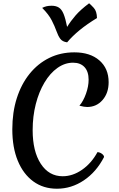

<svg xmlns="http://www.w3.org/2000/svg" viewBox="-20 -1125 727 1170"><path d="M574 -198Q589 -197 601.5 -187.5Q614 -178 614 -168Q567 -77 491 -26Q415 25 327 25Q244 25 183 -19.5Q122 -64 88.5 -145Q55 -226 55 -337Q55 -441 82.5 -527Q110 -613 160.5 -675.5Q211 -738 280 -772Q349 -806 433 -806Q529 -806 585.5 -757Q642 -708 642 -624Q642 -558 605 -515.5Q568 -473 511 -473Q493 -473 464 -481Q488 -509 504 -554Q520 -599 520 -639Q520 -689 495 -716Q470 -743 425 -743Q375 -743 330 -711Q285 -679 251 -622Q217 -565 198 -490.5Q179 -416 179 -332Q179 -203 228.5 -127Q278 -51 362 -51Q423 -51 480 -90.5Q537 -130 574 -198ZM523 -1105Q533 -1097 551.5 -1077Q570 -1057 571 -1015Q510 -978 465.5 -941.5Q421 -905 389 -867Q360 -871 347 -889Q334 -907 324 -935.5Q314 -964 295.5 -1000.5Q277 -1037 237 -1077Q251 -1084 264 -1087Q277 -1090 295 -1090Q321 -1090 338.5 -1079Q356 -1068 367.5 -1040Q379 -1012 389 -961Q411 -997 441 -1031.5Q471 -1066 523 -1105Z"/></svg>

Font: Merienda Medium
Style: Regular
Weight: 500
Designer: Eduardo Rodriguez Tunni
Foundry: Eduardo Rodriguez Tunni
Version: Version 2.001; ttfautohint (v1.8.4.7-5d5b)